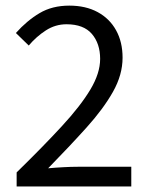

<svg xmlns="http://www.w3.org/2000/svg" viewBox="-20 -670 537 690"><path d="M39.8 0V-50.4Q135.3 -143.7 202.4 -216.6Q269.6 -289.4 304.7 -348.1Q339.9 -406.9 339.9 -458.3Q339.9 -513.3 310.2 -548.1Q280.5 -582.8 218.9 -582.8Q179.1 -582.8 144.9 -560.8Q110.8 -538.8 83.3 -506.4L37.1 -551.4Q76.8 -595.9 122.2 -622.8Q167.6 -649.8 229 -649.8Q288 -649.8 331 -626.5Q374 -603.2 397.2 -561.1Q420.5 -519.1 420.5 -462.8Q420.5 -401.1 385.9 -339.9Q351.4 -278.7 291 -211.7Q230.7 -144.7 153 -65.2Q178.9 -67.6 207.2 -69.1Q235.4 -70.7 260.2 -70.7H451.8V0Z"/></svg>

Font: Source Sans Variable
Style: Regular
Weight: 200
Designer: Paul D. Hunt
Foundry: Adobe Systems Incorporated
Version: Version 3.006;hotconv 1.0.111;makeotfexe 2.5.65597